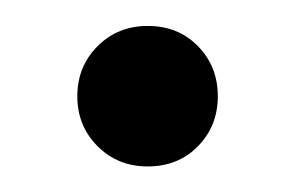

<svg xmlns="http://www.w3.org/2000/svg" viewBox="-20 -120 228 148"><path d="M93.8 8.3Q70.8 8.3 55.2 -7.3Q39.6 -22.9 39.6 -45.8Q39.6 -68.8 55.2 -84.4Q70.8 -100 93.8 -100Q117.4 -100 132.6 -84.4Q147.9 -68.8 147.9 -45.8Q147.9 -22.9 132.6 -7.3Q117.4 8.3 93.8 8.3Z"/></svg>

Font: co2trust
Style: Regular
Weight: 400
Designer: Kristian Moeller
Foundry: Dicotype
Version: Version 1.000